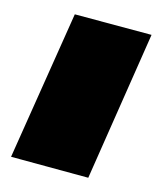

<svg xmlns="http://www.w3.org/2000/svg" viewBox="-89 -617 580 684"><g transform="rotate(15 201.0 -275.0)"><path d="M300 0 15 -1 103 -550H386Z"/></g></svg>

Font: Georama ExtraExtended Black
Style: Italic
Weight: 900
Width: 8
Italic angle: -9°
Designer: Jean-Baptiste Levee
Foundry: Production Type
Version: Version 1.000